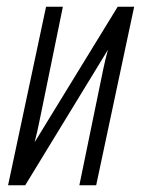

<svg xmlns="http://www.w3.org/2000/svg" viewBox="-20 -551 426 571"><path d="M55 0 301 -403Q297 -388 293.5 -374Q290 -360 287 -345L216 0H266L379 -531H330L83 -128Q91 -159 98 -194L167 -531H117L4 0Z"/></svg>

Font: Noto Sans Display Condensed Light
Style: Italic
Weight: 300
Width: 3
Designer: Monotype Design team
Foundry: Monotype Imaging Inc.
Version: 1.000